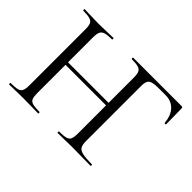

<svg xmlns="http://www.w3.org/2000/svg" viewBox="-120 -875 1125 1125"><g transform="rotate(45 443.0 -312.5)"><path d="M436.4 0Q434.4 0 434.4 -6Q434.4 -12 436.4 -12Q473.5 -12 492 -17Q510.6 -22 516.9 -37Q523.2 -52 523.2 -81V-544Q523.2 -573 517 -587.5Q510.8 -602 492.6 -607.5Q474.4 -613 437.8 -613Q435.8 -613 435.8 -619Q435.8 -625 437.8 -625H838.8Q848.6 -625 848.6 -616L850.6 -485.6Q850.6 -482.6 844.8 -482.5Q839 -482.4 838.8 -485.4Q833.8 -542 804.7 -573Q775.6 -604 727.2 -604H668.2Q619.8 -604 603.9 -591.8Q588 -579.6 588 -543V-85Q588 -55 596.3 -39.5Q604.5 -24 630.8 -18Q657 -12 709.2 -12Q711.2 -12 711.2 -6Q711.2 0 709.2 0Q676 0 638.5 -1Q601 -2 555.2 -2Q522.4 -2 491.6 -1Q460.8 0 436.4 0ZM34.8 0Q32.8 0 32.8 -6Q32.8 -12 34.8 -12Q72 -12 90.9 -17Q109.8 -22 116.2 -37Q122.6 -52 122.6 -81V-544Q122.6 -573 116.3 -587.5Q110 -602 91.5 -607.5Q73 -613 36 -613Q33.8 -613 33.8 -619Q33.8 -625 36 -625Q60.4 -625 90.6 -623.5Q120.8 -622 153.6 -622Q190.8 -622 220.9 -623.5Q251.1 -625 275 -625Q277 -625 277 -619Q277 -613 275 -613Q237.5 -613 218.8 -607Q200 -601 193.6 -586Q187.2 -571 187.2 -542V-81Q187.2 -52 193.2 -37Q199.2 -22 218.4 -17Q237.6 -12 275 -12Q277 -12 277 -6Q277 0 275 0Q250.1 0 220.4 -1Q190.8 -2 153.6 -2Q120.8 -2 90 -1Q59.2 0 34.8 0ZM152.2 -315V-335.8H551.8V-315Z"/></g></svg>

Font: Cormorant Light
Style: Regular
Weight: 300
Designer: Christian Thalmann (Catharsis Fonts)
Foundry: Catharsis Fonts
Version: Version 4.000